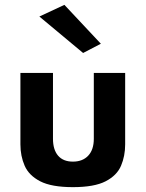

<svg xmlns="http://www.w3.org/2000/svg" viewBox="-20 -760 599 790"><path d="M142 -692 245 -740 395 -580 322 -542ZM280 10Q192 10 145.5 -14Q99 -38 81.5 -78Q64 -118 64 -166V-460H198V-189Q198 -144 219 -119.5Q240 -95 280 -95Q320 -95 343 -119.5Q366 -144 366 -189V-460H495V-166Q495 -118 478 -78Q461 -38 414.5 -14Q368 10 280 10Z"/></svg>

Font: Von Semi
Style: Regular
Weight: 600
Version: Version 4.000; ttfautohint (v1.8.4.7-5d5b)